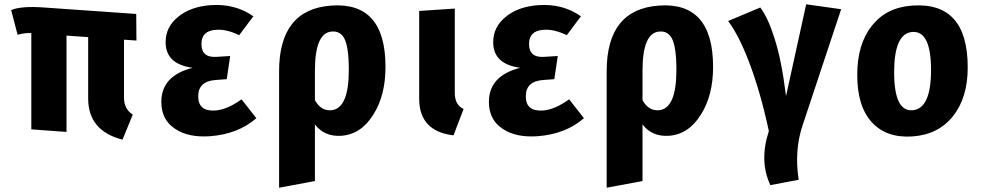

<svg xmlns="http://www.w3.org/2000/svg" viewBox="-20 -618 4596 895"><path d="M558 -164Q558 -109 599 -84L551 33Q391 -8 391 -159V-445L290 -452V-3L126 -15V-464Q93 -465 62 -456L32 -571Q79 -591 186 -583L615 -553L616 -429L558 -433Z M1161 -542 1095 -454Q1035 -483 987 -479Q919 -475 919 -413Q919 -348 990 -353L1053 -357L1037 -249L984 -245Q904 -239 904 -169Q904 -97 985 -103Q1039 -107 1106 -155L1175 -67Q1090 7 959 17Q858 24 797 -17Q732 -59 732 -143Q732 -265 878 -302Q752 -319 752 -421Q752 -493 811 -540Q868 -587 962 -594Q1076 -602 1161 -542Z M1777 -306Q1777 -174 1721 -85Q1664 8 1571 15Q1492 20 1448 -38V226L1281 257V-286Q1281 -575 1525 -592Q1777 -610 1777 -306ZM1606 -292Q1606 -398 1585 -439Q1566 -474 1527 -471Q1448 -466 1448 -288V-151Q1476 -101 1523 -104Q1606 -110 1606 -292Z M2100 -185Q2100 -129 2141 -110L2094 13Q1934 -6 1934 -158V-567L2100 -578Z M2688 -542 2622 -454Q2562 -483 2514 -479Q2446 -475 2446 -413Q2446 -348 2517 -353L2580 -357L2564 -249L2511 -245Q2431 -239 2431 -169Q2431 -97 2512 -103Q2566 -107 2633 -155L2702 -67Q2617 7 2486 17Q2385 24 2324 -17Q2259 -59 2259 -143Q2259 -265 2405 -302Q2279 -319 2279 -421Q2279 -493 2338 -540Q2395 -587 2489 -594Q2603 -602 2688 -542Z M3304 -306Q3304 -174 3248 -85Q3191 8 3098 15Q3019 20 2975 -38V226L2808 257V-286Q2808 -575 3052 -592Q3304 -610 3304 -306ZM3133 -292Q3133 -398 3112 -439Q3093 -474 3054 -471Q2975 -466 2975 -288V-151Q3003 -101 3050 -104Q3133 -110 3133 -292Z M3524 -583Q3561 -534 3590 -440Q3607 -388 3620 -323Q3634 -252 3644 -170L3738 -598L3901 -575L3721 -33Q3682 83 3703 220L3571 245Q3518 132 3564 -7Q3525 -189 3472 -328Q3423 -456 3374 -520Z M4491 -304Q4491 -162 4422 -76Q4353 10 4233 18Q4113 26 4045 -47Q3976 -121 3976 -269Q3976 -413 4045 -499Q4113 -584 4233 -592Q4491 -610 4491 -304ZM4148 -281Q4148 -98 4233 -104Q4320 -110 4320 -292Q4320 -475 4233 -469Q4148 -463 4148 -281Z"/></svg>

Font: Xiangcui Wave Sans Xiangcui Wave Sans
Style: Regular
Weight: 800
Width: 3
Version: Version 0.920;March 28, 2024;FontCreator 14.0.0.2814 64-bit